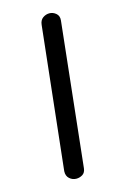

<svg xmlns="http://www.w3.org/2000/svg" viewBox="-107 -726 509 777"><g transform="rotate(-15 147.5 -337.5)"><path d="M114 0Q98 0 85.5 -11Q73 -22 74 -42L139 -638Q141 -657 153.5 -666Q166 -675 181 -675Q196 -675 208.5 -664.5Q221 -654 219 -635L154 -33Q152 -15 140 -7.5Q128 0 114 0Z"/></g></svg>

Font: Edu NSW ACT Foundation Medium
Style: Regular
Weight: 500
Version: Version 1.003